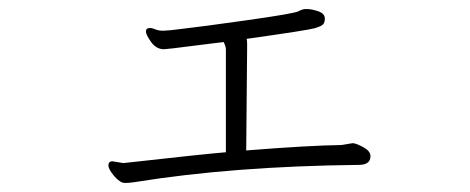

<svg xmlns="http://www.w3.org/2000/svg" viewBox="-20 -408 1040 425"><path d="M253 -47Q431 -67 480 -71V-299Q480 -305 475 -315L363 -301L343 -299Q326 -299 314.5 -315Q303 -331 303 -338.5Q303 -346 312 -346Q317 -346 324 -343Q331 -340 341 -340Q351 -340 382 -344Q426 -349 528.5 -363.5Q631 -378 640.5 -383Q650 -388 656 -388H659Q670 -388 684.5 -383Q699 -378 699 -367V-366Q699 -359 695.5 -354.5Q692 -350 676.5 -345.5Q661 -341 526 -322Q527 -319 527 -312V-299L525 -75Q663 -86 736 -87L760 -91H762Q770 -90 784.5 -82Q799 -74 800 -64V-62Q800 -43 774 -43Q496 -40 279 -5Q267 -3 256.5 -3Q246 -3 233 -18Q220 -33 220 -42Q220 -51 229 -51Z"/></svg>

Font: ToneOZ-Pinyin-WenKai-Light
Style: Light
Weight: 300
Designer: Fontworks Inc.
Foundry: ToneOZ
Version: Version 0.240331